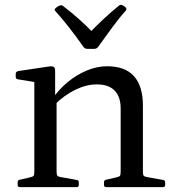

<svg xmlns="http://www.w3.org/2000/svg" viewBox="-20 -774 720 794"><path d="M499 -744Q506 -737 500 -730Q472 -699 444.5 -661Q417 -623 385 -579Q379 -572 370 -572H341Q332 -572 326 -579Q295 -623 266 -660Q237 -697 209 -728Q202 -735 211 -741Q214 -744 217.5 -746.5Q221 -749 225 -750Q234 -755 241 -749Q274 -724 306 -695.5Q338 -667 369 -635H347Q378 -667 409 -696Q440 -725 471 -750Q478 -757 487 -752Q490 -751 493 -748.5Q496 -746 499 -744ZM479 -325Q479 -374 454 -399.5Q429 -425 380 -425Q337 -425 291 -402.5Q245 -380 205 -340L196 -364Q223 -404 260 -434.5Q297 -465 339 -482.5Q381 -500 423 -500Q497 -500 534 -459Q571 -418 571 -337V0H479ZM122 0V-316H214V0ZM62 0Q53 0 53 -10V-20Q53 -30 63 -31L102 -40Q116 -43 119 -47Q122 -51 122 -65V-180H214V-64Q214 -51 217.5 -47Q221 -43 235 -41L297 -30Q306 -29 306 -19V-9Q306 0 296 0ZM419 0Q410 0 410 -10V-20Q410 -30 420 -31L459 -40Q473 -43 476 -47Q479 -51 479 -65V-180H571V-64Q571 -51 574.5 -47Q578 -43 592 -41L654 -30Q663 -29 663 -19V-9Q663 0 653 0ZM122 -316V-462L140 -432L54 -446Q45 -447 45 -457V-469Q45 -477 55 -480L182 -499Q196 -501 202 -497.5Q208 -494 208 -481V-382L214 -365V-316Z"/></svg>

Font: Hahmlet
Style: Regular
Weight: 400
Designer: Minjoo Ham & Mark Frömberg
Foundry: hypertype
Version: Version 1.001; ttfautohint (v1.8.3)